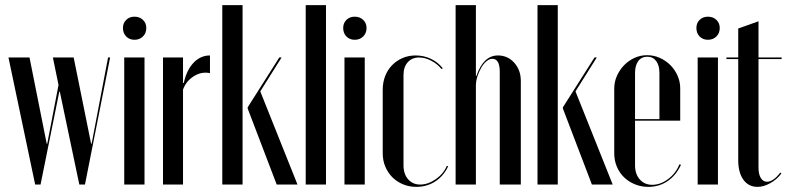

<svg xmlns="http://www.w3.org/2000/svg" viewBox="-20 -719 3065 748"><path d="M13 -495H95L162 -159H164L208 -388L186 -495H267L335 -159H337L401 -495H409L311 0H289L213 -362H211L138 0H117Z M459 -610Q459 -629 471.5 -641.5Q484 -654 504 -654Q524 -654 537 -641.5Q550 -629 550 -610Q550 -590 537 -577Q524 -564 504 -564Q484 -564 471.5 -577Q459 -590 459 -610ZM543 -495V0H464V-495Z M693 -495V-396H696Q707 -446 734 -474.5Q761 -503 798 -503V-434Q765 -441 735 -422Q705 -403 693 -370V0H615V-495Z M925 0H846V-699H925ZM994 -363 1139 0H1058L945 -296V-301L1068 -495H1077Z M1171 -699H1250V0H1171Z M1317 -610Q1317 -629 1329.5 -641.5Q1342 -654 1362 -654Q1382 -654 1395 -641.5Q1408 -629 1408 -610Q1408 -590 1395 -577Q1382 -564 1362 -564Q1342 -564 1329.5 -577Q1317 -590 1317 -610ZM1401 -495V0H1322V-495Z M1471 -369Q1471 -398 1480.5 -422.5Q1490 -447 1507.5 -465Q1525 -483 1548.5 -493Q1572 -503 1599 -503Q1631 -503 1658.5 -490Q1686 -477 1705 -453L1700 -450Q1684 -470 1660 -482.5Q1636 -495 1613 -495Q1585 -495 1568.5 -476.5Q1552 -458 1552 -427V-75Q1552 -41 1570 -20.5Q1588 0 1617 0Q1647 0 1677 -20.5Q1707 -41 1721 -73L1726 -71Q1708 -33 1675.5 -12Q1643 9 1602 9Q1574 9 1550 -1Q1526 -11 1508.5 -28.5Q1491 -46 1481 -70Q1471 -94 1471 -122Z M1836 -423Q1863 -503 1920 -503Q1958 -503 1983.5 -474.5Q2009 -446 2009 -404V0H1927V-439Q1927 -490 1898 -490Q1887 -490 1875.5 -480.5Q1864 -471 1855 -455.5Q1846 -440 1840 -421.5Q1834 -403 1834 -385V0H1755V-699H1834V-423Z M2153 0H2074V-699H2153ZM2222 -363 2367 0H2286L2173 -296V-301L2296 -495H2305Z M2373 -374Q2373 -400 2383.5 -423.5Q2394 -447 2411.5 -465Q2429 -483 2452 -493.5Q2475 -504 2501 -504Q2527 -504 2550.5 -493.5Q2574 -483 2591.5 -465.5Q2609 -448 2619.5 -424.5Q2630 -401 2630 -375V-249H2454V-75Q2454 -41 2472.5 -20Q2491 1 2521 1Q2553 1 2583 -21.5Q2613 -44 2627 -79L2633 -77Q2614 -36 2581 -13.5Q2548 9 2506 9Q2478 9 2453.5 -1Q2429 -11 2411 -28.5Q2393 -46 2383 -70Q2373 -94 2373 -121ZM2549 -255V-435Q2549 -464 2536.5 -481Q2524 -498 2502 -498Q2479 -498 2466.5 -481Q2454 -464 2454 -435V-255Z M2693 -610Q2693 -629 2705.5 -641.5Q2718 -654 2738 -654Q2758 -654 2771 -641.5Q2784 -629 2784 -610Q2784 -590 2771 -577Q2758 -564 2738 -564Q2718 -564 2705.5 -577Q2693 -590 2693 -610ZM2777 -495V0H2698V-495Z M2931 9Q2896 9 2876 -19Q2856 -47 2856 -95V-489H2810V-495H2856V-608L2935 -636V-495H3025V-489H2935V-66Q2935 -40 2944 -25.5Q2953 -11 2968 -11Q2993 -11 3020 -47L3024 -43Q3007 -20 2981 -5.5Q2955 9 2931 9Z"/></svg>

Font: Moniqa SemBd Narrow Display
Style: Regular
Weight: 600
Width: 4
Designer: Rajesh Rajput
Foundry: Rajesh Rajput
Version: Version 1.000